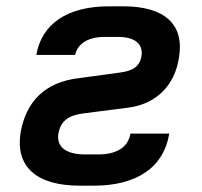

<svg xmlns="http://www.w3.org/2000/svg" viewBox="-20 -579 640 608"><path d="M277 9C414 9 499 -50 516 -156H393C386 -113 349 -90 293 -90H249C189 -90 158 -114 165 -156C172 -196 197 -214 245 -220L385 -238C475 -249 534 -309 547 -398C564 -502 501 -559 371 -559H325C194 -559 112 -504 95 -405H218C225 -440 259 -462 309 -462H355C408 -462 434 -439 428 -401C422 -367 399 -354 358 -349L226 -331C123 -318 62 -258 45 -158C29 -52 94 9 233 9Z"/></svg>

Font: JetBrains Mono
Style: Bold Italic
Weight: 558
Italic angle: -9°
Monospace: yes
Designer: Philipp Nurullin, Konstantin Bulenkov
Foundry: JetBrains
Version: Version 2.305